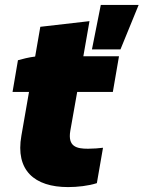

<svg xmlns="http://www.w3.org/2000/svg" viewBox="-20 -749 584 781"><path d="M257 12C295 12 340 7 374 -4L399 -148C384 -146 359 -144 338 -144C292 -144 255 -152 266 -217L294 -375H439L464 -520H319L344 -663L144 -640L123 -519C98 -516 70 -509 53 -504L31 -375H98L67 -197C42 -56 120 12 257 12ZM354 -548H470L544 -729H390Z"/></svg>

Font: Fixel Display 20240404 Black
Style: Italic
Weight: 900
Italic angle: -10°
Designer: AlfaBravo + MacPaw
Foundry: Kyrylo Tkachov, Marchela Mozhyna, Serhii Makarenko, Maria Weinstein, Zakhar Kryvoshyya
Version: Version 1.211;Glyphs 3.2 (3225)